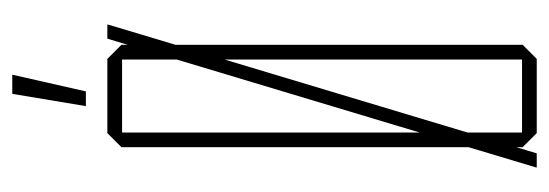

<svg xmlns="http://www.w3.org/2000/svg" viewBox="-311 -584 895 313"><g transform="rotate(-90 136.5 -427.5)"><path d="M20 0V-1L53 -111V-677L76 -700H197L220 -677V-667L230 -700H253V-699L220 -589V-23L197 0H76L53 -23V-33L43 0ZM77 -676V-191L196 -587V-676ZM196 -509 77 -113V-24H196ZM120 -735 140 -855H171V-854L144 -735Z"/></g></svg>

Font: Foldit Thin Thin
Style: Regular
Weight: 250
Version: Version 1.003